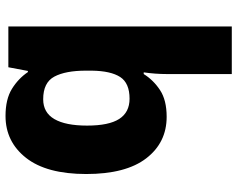

<svg xmlns="http://www.w3.org/2000/svg" viewBox="-100 -592 839 678"><g transform="rotate(-90 319.0 -252.5)"><path d="M397 -82Q397 -123 403 -164H397Q376 -130 340.5 -106.5Q305 -83 246 -83Q155 -83 99.5 -155Q44 -227 44 -367Q44 -507 101 -579.5Q158 -652 249 -652Q308 -652 344.5 -629.5Q381 -607 404 -573H408L421 -642H565V147H397ZM310 -214Q365 -214 386.5 -247Q408 -280 409 -347V-368Q409 -440 388 -479.5Q367 -519 308 -519Q261 -519 238 -479.5Q215 -440 215 -364Q215 -287 238.5 -250.5Q262 -214 310 -214Z"/></g></svg>

Font: Noto Sans Telugu UI ExtraBold
Style: Regular
Weight: 800
Designer: Jelle Bosma - Monotype Design Team
Foundry: Monotype Imaging Inc.
Version: Version 2.005; ttfautohint (v1.8.4.7-5d5b)